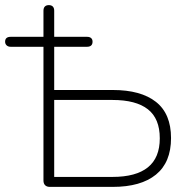

<svg xmlns="http://www.w3.org/2000/svg" viewBox="-26 -731 743 751"><path d="M169 0Q157 0 150.5 -6.5Q144 -13 144 -25V-548H16Q6 -548 0 -553.5Q-6 -559 -6 -568Q-6 -587 16 -587H153L144 -568V-689Q144 -700 149.5 -705.5Q155 -711 165 -711Q175 -711 180.5 -705.5Q186 -700 186 -689V-568L177 -587H314Q325 -587 330.5 -582Q336 -577 336 -568Q336 -548 314 -548H186V-379H415Q525 -379 584 -332.5Q643 -286 643 -191Q643 -96 584 -48Q525 0 415 0ZM186 -39H414Q506 -39 552.5 -76.5Q599 -114 599 -190Q599 -267 552.5 -303.5Q506 -340 414 -340H186Z"/></svg>

Font: Nunito ExtraLight
Style: Regular
Weight: 200
Designer: Vernon Adams
Foundry: Vernon Adams
Version: Version 3.602;April 4, 2023;FontCreator 14.0.0.2856 64-bit